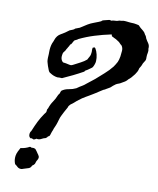

<svg xmlns="http://www.w3.org/2000/svg" viewBox="-86 -813 745 907"><g transform="rotate(10 286.5 -359.5)"><path d="M391.6 -664.1 388.7 -672.9Q346.7 -664.1 309.1 -652.3Q271.5 -640.6 237.3 -624Q232.9 -619.6 225.6 -617.2Q218.8 -614.7 216.8 -609.4Q212.9 -603 210.9 -598.6Q209 -593.8 204.1 -591.8Q201.2 -584 199.7 -582.5Q197.8 -580.6 197.3 -579.1Q194.3 -572.3 192.4 -570.3Q189.9 -567.9 189.5 -565.4Q186.5 -558.6 183.1 -555.2Q180.7 -552.7 177.7 -547.9Q175.8 -543 174.8 -534.7Q173.8 -526.4 174.8 -521.5Q177.2 -509.3 185.5 -502.9L199.2 -501Q206.5 -500 212.9 -498Q222.7 -495.1 228 -497.1Q233.4 -499 236.3 -501Q243.7 -504.9 251.7 -509Q259.8 -513.2 268.1 -517.6Q284.2 -525.9 295.9 -536.1Q297.9 -540 300 -543.9Q302.2 -547.9 304.2 -551.3Q309.1 -559.1 309.6 -569.3Q310.1 -572.8 310.3 -575.9Q310.5 -579.1 310.1 -582.5Q309.6 -589.4 311.5 -595.7Q320.8 -599.6 321.3 -597.7Q322.3 -595.7 324.2 -594.7Q331.1 -584 335 -567.4Q338.9 -550.8 337.9 -536.1Q337.9 -529.3 334.5 -520Q331.1 -510.7 328.1 -505.9Q325.7 -502.4 321.8 -500Q315.9 -496.1 313.5 -494.1Q301.3 -485.4 297.4 -483.9Q293.9 -482.4 292 -477.5Q267.6 -463.9 242.7 -451.7Q217.8 -439.5 193.4 -428.7Q185.5 -429.7 181.6 -429.2Q177.7 -428.7 170.9 -428.7Q152.3 -431.2 135.7 -442.4Q128.9 -445.3 125 -455.6Q121.1 -465.8 118.2 -473.6L113.8 -488.3Q111.3 -495.6 111.3 -503.9Q111.3 -507.8 111.3 -512.2Q111.3 -516.6 111.8 -521.5Q112.3 -526.4 112.3 -530.8Q112.3 -535.2 112.3 -539.1Q112.3 -564.9 119.1 -583Q121.6 -587.9 122.8 -591.1Q124 -594.2 124.5 -595.2L126 -599.6Q133.3 -622.1 151.9 -632.1Q170.4 -642.1 189.5 -657.2L204.1 -663.1Q210.9 -665.5 213.9 -669.9Q216.3 -670.9 219 -671.9Q221.7 -672.9 224.1 -673.8Q226.6 -674.8 229.2 -675.8Q231.9 -676.8 234.4 -677.7Q240.2 -681.2 245.8 -684.8Q251.5 -688.5 256.8 -691.9Q262.2 -695.8 268.3 -699.2Q274.4 -702.6 281.2 -706.1Q286.6 -708.5 292.7 -710.9Q298.8 -713.4 305.2 -715.8Q312 -718.3 317.9 -720.7Q323.7 -723.1 329.1 -725.6Q332.5 -730.5 339.4 -731.9Q342.8 -732.9 346.2 -733.6Q349.6 -734.4 353.5 -735.4Q360.4 -737.3 365.2 -738.3Q370.1 -739.3 375 -736.3Q383.3 -739.3 391.1 -739.3Q400.4 -739.3 406.2 -741.2Q413.1 -744.1 416 -743.7Q418 -743.2 421.9 -744.1Q422.9 -744.1 426.8 -745.1Q430.7 -746.1 432.6 -746.1Q437.5 -746.1 441.9 -745.8Q446.3 -745.6 449.7 -745.1Q453.6 -744.6 458 -744.1Q462.4 -743.7 467.8 -743.2Q484.9 -743.2 497.1 -740.2L503.4 -738.8Q507.3 -738.3 508.8 -736.3Q511.7 -733.4 513.7 -731Q515.6 -728.5 519.5 -725.6Q522.5 -723.1 525.1 -721.2Q527.8 -719.2 529.8 -717.3Q534.2 -713.9 539.1 -708L544.4 -698.7Q546.4 -695.8 547.9 -694.3Q550.3 -690.4 552.7 -682.6Q558.1 -672.4 565.9 -661.6Q573.2 -650.9 571.3 -636.7Q574.2 -627.4 571.8 -617.2Q569.3 -606.4 569.3 -595.7Q570.3 -582 565.4 -576.2Q561.5 -570.8 557.6 -563.5Q555.7 -558.1 554 -554.2Q552.2 -550.3 550.8 -547.9L544.9 -538.1Q543 -528.3 539.1 -521Q535.2 -513.7 530.3 -506.8Q514.6 -485.8 503.9 -478.5Q498 -470.7 490.2 -465.3Q482.4 -460 472.7 -455.1Q470.2 -453.6 467.5 -452.1Q464.8 -450.7 461.4 -449.7Q458 -448.7 455.1 -447.3Q452.1 -445.8 449.2 -444.3Q436.5 -435.5 426.8 -425.8Q423.8 -423.8 420.9 -422.1Q418 -420.4 414.6 -418.5Q411.1 -416.5 408.2 -414.8Q405.3 -413.1 402.3 -411.1Q395 -408.7 389.2 -404.3Q382.8 -399.9 377 -396.5L362.8 -387.2Q357.4 -383.8 347.7 -377.9Q340.3 -373.5 333 -369.1Q325.7 -364.7 317.9 -360.4Q303.2 -352.1 289.1 -340.8Q280.3 -334.5 272 -326.7Q264.6 -319.8 254.9 -313.5Q246.6 -304.7 246.1 -302.7Q245.6 -301.8 245.1 -300.3Q244.6 -298.8 244.1 -296.9Q229 -270.5 220.7 -252.9Q216.3 -244.6 212.9 -231.9Q211.4 -226.6 209.7 -220.9Q208 -215.3 206.1 -210L202.1 -200.2Q201.2 -197.8 200 -195.1Q198.7 -192.4 197.3 -189.5Q193.8 -177.7 190.4 -170.9Q189.5 -168 188.2 -164.3Q187 -160.6 185.5 -155.8Q182.6 -146.5 175.8 -146.5Q175.3 -143.1 171.9 -140.6Q168 -137.7 167 -136.7Q156.2 -134.3 147 -128.9Q136.7 -123 124 -126Q118.2 -121.1 111.3 -120.1Q105 -122.6 103.5 -123.5Q101.1 -125 96.7 -123Q87.9 -128.4 87.9 -139.2Q87.9 -150.9 93.8 -157.2Q105.5 -185.5 115.7 -206.1Q126 -226.6 139.6 -246.1Q140.6 -247.6 141.6 -249Q142.6 -250.5 143.6 -251.5Q144.5 -252.4 145.5 -253.9Q146.5 -255.4 147.5 -256.8Q149.4 -261.2 149.4 -267.1Q149.4 -272.5 153.3 -276.4Q160.2 -297.4 170.9 -312.5Q180.7 -326.2 189.5 -347.7Q191.4 -349.6 192.9 -352.5Q194.3 -355.5 196.3 -357.4Q197.3 -364.3 198.7 -365.7Q200.2 -367.2 200.2 -369.1Q214.4 -379.9 233.4 -382.8Q252.4 -385.7 268.6 -393.6Q284.2 -404.8 293.5 -409.7Q302.2 -414.6 311.5 -422.9L348.6 -452.1Q357.9 -460.4 367.7 -469Q377.4 -477.5 387.2 -486.3Q407.2 -503.9 423.8 -524.4Q427.7 -529.3 431.6 -536.1Q435.5 -543 439.5 -549.8Q444.3 -560.1 447.3 -577.1Q449.2 -590.8 450.2 -605Q451.2 -619.1 443.4 -629.9Q436.5 -634.8 433.6 -638.7Q431.6 -641.6 428.7 -643.6Q423.3 -647 420.2 -649.2Q417 -651.4 416 -651.9Q412.6 -654.3 412.1 -654.3Q410.6 -655.8 407.2 -656.7Q403.3 -657.7 401.4 -659.2Q398.4 -662.1 391.6 -664.1ZM98.6 -82Q100.6 -84 104 -82.5Q107.4 -81.1 109.4 -80.1Q120.1 -82 127.9 -77.1Q134.8 -68.4 136.2 -66.4Q137.7 -64.5 140.6 -59.6Q145.5 -53.7 148.9 -46.9Q152.3 -40 147.5 -30.3Q141.1 -20.5 140.6 -16.1Q139.6 -11.2 137.7 -7.8Q134.3 -2.4 126 2.9Q122.1 13.7 112.3 17.1Q102.5 20.5 88.9 24.4Q87.4 24.9 85.9 25.4Q84.5 25.9 83 26.4Q79.1 27.3 78.1 27.3Q67.4 27.8 60.1 21.5Q56.6 18.1 53 15.1Q49.3 12.2 45.9 9.8Q38.1 -8.3 41 -29.3Q43 -41 47.9 -50.8Q52.7 -60.5 57.6 -69.3Q80.6 -72.3 98.6 -82Z"/></g></svg>

Font: Freehand
Style: Regular
Weight: 400
Designer: Danh Hong
Version: Version 8.001; ttfautohint (v1.8.3)